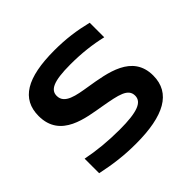

<svg xmlns="http://www.w3.org/2000/svg" viewBox="-133 -652 803 803"><g transform="rotate(-45 269.0 -250.0)"><path d="M260 -201C339 -187 386 -178 386 -136C386 -98 344 -81 240 -81C172 -81 110 -87 50 -99V-13C116 1 175 9 246 9C411 9 499 -38 499 -142C499 -267 371 -285 274 -301C212 -311 153 -320 153 -367C153 -402 185 -420 287 -420C353 -420 412 -413 467 -400V-486C406 -501 350 -509 281 -509C118 -509 40 -462 40 -361C40 -229 176 -216 260 -201Z"/></g></svg>

Font: LT Wave Medium
Style: Regular
Weight: 500
Designer: Daniel Lyons
Version: Version 2.5 (Glyphs App)